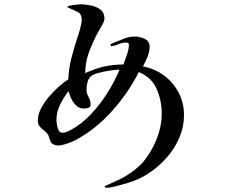

<svg xmlns="http://www.w3.org/2000/svg" viewBox="-20 -791 1040 888"><path d="M533 -469Q519 -469 491 -465Q463 -461 436.5 -454Q410 -447 400 -438Q389 -428 384.5 -410.5Q380 -393 380 -378Q380 -359 389.5 -342.5Q399 -326 399 -307Q399 -295 388 -292Q377 -289 368 -289Q348 -289 333.5 -302Q319 -315 310 -334Q301 -353 297 -369Q276 -344 258.5 -308Q241 -272 241 -238Q241 -230 243 -215.5Q245 -201 251 -189Q257 -177 268 -177Q277 -177 285.5 -180Q294 -183 302 -187Q354 -214 398 -260Q442 -306 476.5 -361Q511 -416 533 -469ZM831 -258Q831 -204 809.5 -154Q788 -104 751 -62Q714 -20 667.5 10.5Q621 41 571 55Q551 60 522.5 68.5Q494 77 474 77Q472 77 468 76.5Q464 76 464 72Q464 70 468 68.5Q472 67 473 66Q496 55 519.5 45Q543 35 565 21Q585 9 602.5 -5Q620 -19 636 -35Q677 -81 702.5 -143Q728 -205 728 -266Q728 -326 704.5 -379.5Q681 -433 622 -458Q575 -364 500 -279.5Q425 -195 333 -145Q324 -140 308 -133.5Q292 -127 276 -122.5Q260 -118 250 -118Q239 -118 228.5 -122.5Q218 -127 213 -138Q210 -144 208.5 -151Q207 -158 204 -164Q198 -177 186 -185.5Q174 -194 164.5 -205Q155 -216 155 -234Q155 -260 169 -288Q183 -316 205 -342Q227 -368 251 -389.5Q275 -411 296 -424Q298 -475 310.5 -523.5Q323 -572 339 -620Q344 -634 351 -659.5Q358 -685 358 -699Q358 -726 339.5 -735.5Q321 -745 301 -753Q300 -754 296 -755.5Q292 -757 292 -759Q292 -763 305.5 -765.5Q319 -768 334 -769.5Q349 -771 353 -771Q374 -771 399.5 -766Q425 -761 444 -747Q463 -733 463 -706Q463 -695 457.5 -684.5Q452 -674 446 -664Q419 -619 396.5 -563Q374 -507 374 -453Q422 -474 460.5 -483Q499 -492 551 -493Q558 -512 567 -537.5Q576 -563 576 -583Q576 -591 571.5 -592.5Q567 -594 561 -594Q545 -594 526.5 -586Q508 -578 494 -578Q491 -578 491 -582Q491 -588 500 -591Q509 -594 513 -596Q535 -605 557 -613.5Q579 -622 604 -622Q626 -622 649 -611.5Q672 -601 672 -574Q672 -552 662 -527.5Q652 -503 641 -484Q697 -473 739.5 -441Q782 -409 806.5 -362Q831 -315 831 -258Z"/></svg>

Font: Kaisei HarunoUmi
Style: Regular
Weight: 400
Designer: Font-Kai, 金井和夫
Foundry: KAZUO KANAI
Version: Version 5.003